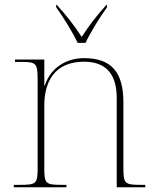

<svg xmlns="http://www.w3.org/2000/svg" viewBox="-20 -786 657 806"><path d="M306 -606H339C360 -651 400 -715 429 -755V-766H427C382 -716 355 -680 323 -631C291 -680 263 -716 218 -766H216V-755C245 -715 285 -651 306 -606ZM38 0H259V-10H243C170 -10 166 -14 166 -84V-344C166 -433 202 -527 333 -527C434 -527 470 -464 470 -375V0H590V-10H575C502 -10 498 -14 498 -84V-357C498 -482 448 -542 333 -542C256 -542 192 -500 168 -427H166V-536H43V-526H71C131 -526 138 -521 138 -452V-84C138 -14 134 -10 61 -10H38Z"/></svg>

Font: Noto Serif Display Thin
Style: Regular
Weight: 100
Designer: Monotype Design Team
Foundry: Monotype Imaging Inc.
Version: Version 2.009